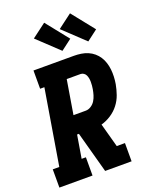

<svg xmlns="http://www.w3.org/2000/svg" viewBox="-177 -1088 954 1187"><g transform="rotate(-20 300.0 -495.0)"><path d="M3 0V-120H46L128 -615H100V-735H366Q389 -735 412.5 -731.5Q436 -728 457 -719Q478 -710 495 -695.5Q512 -681 524 -662.5Q536 -644 543 -622Q550 -600 552.5 -577Q555 -554 554 -530Q553 -506 549 -482Q543 -449 531.5 -416Q520 -383 498 -354.5Q476 -326 445 -306Q414 -286 381 -277L424 -120H478V0H304L230 -271H218L193 -120H221V0ZM238 -391H319Q337 -391 354 -402Q371 -413 381 -429.5Q391 -446 396.5 -464.5Q402 -483 405 -501Q407 -512 408 -524Q409 -536 409 -548Q409 -560 407 -571Q405 -582 400.5 -592Q396 -602 386.5 -608.5Q377 -615 366 -615H275ZM480 -788 340 -920 433 -990 551 -842ZM310 -788 170 -920 263 -990 381 -842Z"/></g></svg>

Font: Iosevka Slab Heavy Extended
Style: Italic
Weight: 900
Width: 7
Italic angle: -9°
Monospace: yes
Designer: Belleve Invis
Foundry: Belleve Invis
Version: Version 11.1.0; ttfautohint (v1.8.3)